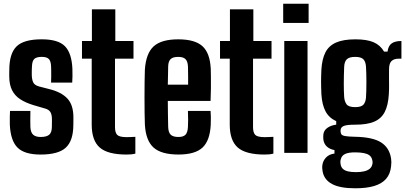

<svg xmlns="http://www.w3.org/2000/svg" viewBox="-20 -820 2174 1030"><path d="M197.9 9.1Q111 9.1 73.7 -28.5Q36.4 -66 32.7 -152Q32.2 -169.5 32.6 -192Q33 -214.6 33.7 -224.9H143.1Q142.5 -197.8 142.5 -175.6Q142.5 -153.3 143 -139.1Q144.4 -109.2 158 -97.2Q171.6 -85.2 197.9 -85.2Q229.9 -85.2 243.9 -97.2Q258 -109.2 258.2 -139.1Q258.4 -152.2 258.4 -157Q258.5 -161.8 258.6 -166.3Q258.6 -170.8 258.5 -183.1Q258.2 -204.8 250.7 -218.2Q243.1 -231.6 223.1 -237.4L159.4 -256.1Q117.6 -268.7 88.7 -287.5Q59.8 -306.3 44.9 -335.7Q30 -365 29.6 -409Q29.5 -418.8 29.6 -427.6Q29.7 -436.5 29.9 -445.5Q30.1 -533.2 69 -571.2Q107.8 -609.1 203.9 -609.1Q291.7 -609.1 328.1 -572.3Q364.6 -535.6 368.4 -451.1Q369.1 -433.7 368.8 -410.7Q368.4 -387.7 367.4 -377H253.9Q254.5 -388.3 254.7 -405.7Q254.9 -423.1 254.7 -439.7Q254.5 -456.3 254 -464.9Q252.8 -492.4 241.9 -503.6Q231.1 -514.9 203.9 -514.9Q175.2 -514.9 163.8 -503.6Q152.5 -492.4 151.5 -464.9Q151 -451.9 150.6 -444.7Q150.3 -437.4 150.5 -419.4Q150.7 -395.2 157.6 -379.2Q164.5 -363.2 189.4 -356.2L246.1 -341.6Q309.5 -325.8 341.6 -291.3Q373.8 -256.9 373.8 -189.5Q373.8 -180.1 373.7 -169.3Q373.6 -158.6 373.4 -148.8Q372.9 -64.5 332.7 -27.7Q292.6 9.1 197.9 9.1Z M659.1 9.1Q558.1 9.1 515.1 -28.5Q472 -66 472 -152V-505.1H419.8V-600H473V-770H598.6V-600H696.1V-505.1H596.9V-138.2Q596.9 -108.5 608.8 -96.4Q620.7 -84.3 659.5 -84.3Q671.8 -84.3 682.3 -84.9Q692.9 -85.5 706.1 -86V4.1Q695.9 6.8 684 8Q672.1 9.1 659.1 9.1Z M937.5 9Q845.5 9 803.7 -28.5Q762 -66 757.2 -152Q756.2 -176.1 755.7 -214.8Q755.2 -253.6 755.2 -297.5Q755.2 -341.3 755.7 -381.1Q756.2 -420.9 757.2 -446.3Q763.1 -534 804.5 -571.5Q845.9 -609 936.1 -609Q1025.6 -609 1066 -572.3Q1106.5 -535.6 1110.6 -451.2Q1111.1 -438.8 1111.4 -410.4Q1111.7 -382 1111.5 -346.8Q1111.2 -311.5 1109.6 -278.4H880.2Q880.2 -243.6 880.9 -208.7Q881.7 -173.8 882.2 -139.1Q883.2 -109.4 895.9 -97.3Q908.6 -85.2 937.3 -85.2Q963.6 -85.2 975.1 -97.3Q986.7 -109.4 988.2 -139.1Q989.2 -153 989.2 -175.4Q989.2 -197.8 988.2 -225H1109.6Q1110.7 -214.7 1111.2 -192.1Q1111.6 -169.5 1110.6 -152Q1106.5 -66 1066.6 -28.5Q1026.7 9 937.5 9ZM880.2 -365.9H989.2Q989.3 -388 989.2 -408.4Q989 -428.9 988.7 -444Q988.4 -459 988.2 -464.9Q986.7 -491.6 974.7 -503.2Q962.7 -514.8 936.1 -514.8Q907.9 -514.8 895.5 -503.2Q883.2 -491.6 882.2 -464.9Q881.7 -439.4 881.3 -414.9Q880.9 -390.4 880.2 -365.9Z M1399.6 9.1Q1298.6 9.1 1255.6 -28.5Q1212.5 -66 1212.5 -152V-505.1H1160.3V-600H1213.5V-770H1339.1V-600H1436.6V-505.1H1337.4V-138.2Q1337.4 -108.5 1349.3 -96.4Q1361.2 -84.3 1400 -84.3Q1412.3 -84.3 1422.8 -84.9Q1433.4 -85.5 1446.6 -86V4.1Q1436.4 6.8 1424.5 8Q1412.6 9.1 1399.6 9.1Z M1499.2 -696.9V-800H1635.6V-696.9ZM1505 0V-600H1629.8V0Z M1886.3 190.1Q1803.7 190.1 1761.3 167.2Q1718.9 144.3 1710.9 100.4Q1709.8 94.6 1708.9 85.5Q1708 76.4 1709.1 67.8Q1711.7 43.5 1728.6 25.4Q1745.5 7.3 1774.3 3.8V-14.8Q1748.5 -19.7 1733.2 -34Q1718 -48.2 1714.7 -71.1Q1714 -77.4 1714 -84.1Q1714 -90.9 1714.7 -98.9Q1717.2 -120.5 1736.1 -134Q1755 -147.5 1783.7 -151.3V-170Q1745.1 -187.6 1726.5 -222.5Q1707.8 -257.4 1704.1 -314.3Q1703.4 -334.9 1702.9 -351.4Q1702.4 -367.9 1702.4 -382.6Q1702.4 -397.3 1702.9 -412.7Q1703.4 -428.2 1704.1 -446.3Q1707.4 -502.7 1725.6 -538.7Q1743.8 -574.6 1782.8 -591.8Q1821.7 -609 1886.7 -609Q1948.4 -609 1984.4 -593.3Q2020.4 -577.6 2040.3 -543.3H2059Q2062.7 -573.1 2080.4 -586.6Q2098 -600 2133.5 -600V-505.1H2117.5Q2094 -505.1 2080.7 -492.8Q2067.4 -480.5 2067.1 -449.4L2066.9 -412.9Q2067 -399.8 2067 -388.5Q2067 -377.2 2067.2 -366.1Q2067.4 -355 2067.1 -342.5Q2066.9 -330 2065.9 -314.3Q2062.4 -255.4 2043.9 -219.3Q2025.3 -183.2 1987.1 -167.2Q1948.8 -151.1 1885.6 -151.1Q1840.7 -151.3 1823.8 -144.1Q1807 -136.8 1807 -120.2V-116.4Q1807.1 -105.5 1811.6 -99.2Q1816 -92.9 1832.2 -90Q1848.3 -87.1 1883.7 -86.3Q1979.7 -84.7 2024.6 -55.8Q2069.5 -26.9 2078 30.6Q2079.5 40 2079.5 49.9Q2079.5 59.9 2078 72.5Q2073.8 113.3 2051.3 139.3Q2028.8 165.2 1987.7 177.7Q1946.6 190.1 1886.3 190.1ZM1889.1 103.4Q1915.6 103.4 1933.9 99Q1952.2 94.6 1962.9 85.7Q1973.6 76.7 1976.9 63.5Q1979.1 55.8 1978.7 49Q1978.3 42.2 1976.1 35.3Q1972.5 21.2 1961.7 13.2Q1950.9 5.1 1932.9 1.5Q1915 -2.2 1889.5 -2.6Q1850.5 -3.2 1831.5 5.9Q1812.4 14.9 1808 35.2Q1805.7 42.3 1805.9 49.7Q1806.1 57.1 1807.6 63.5Q1810.4 77.5 1820 86.4Q1829.6 95.2 1846.7 99.3Q1863.9 103.4 1889.1 103.4ZM1885.2 -245.3Q1918.2 -245.3 1929.9 -258.8Q1941.6 -272.4 1943.4 -296.9Q1944.4 -312.2 1945 -333.7Q1945.6 -355.3 1945.6 -378.8Q1945.6 -402.4 1945 -424.4Q1944.4 -446.3 1943.4 -462.4Q1941.6 -489.5 1929.2 -502.2Q1916.8 -514.8 1885.2 -514.8Q1853.7 -514.8 1840.5 -502Q1827.4 -489.1 1826.3 -460.9Q1825.3 -436 1824.8 -413.4Q1824.3 -390.9 1824.3 -370.7Q1824.3 -350.5 1824.8 -332.8Q1825.3 -315.2 1826.3 -299.9Q1828.1 -275.7 1839.2 -260.5Q1850.2 -245.3 1885.2 -245.3Z"/></svg>

Font: Big Shoulders Thin
Style: Regular
Weight: 100
Designer: Patric King
Foundry: XO Type Co
Version: Version 2.002